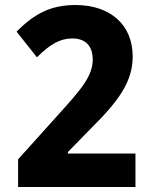

<svg xmlns="http://www.w3.org/2000/svg" viewBox="-20 -744 603 764"><path d="M52 0H519V-133H250V-139L344 -235C453 -343 508 -420 508 -519C508 -648 416 -724 281 -724C185 -724 119 -692 46 -618L127 -516C179 -568 219 -591 268 -591C319 -591 349 -562 349 -507C349 -441 303 -388 205 -280L52 -110Z"/></svg>

Font: Noto Sans Mono SemiCondensed ExtraBold
Style: Regular
Weight: 800
Width: 4
Designer: Monotype Design Team
Foundry: Monotype Imaging Inc.
Version: Version 2.014